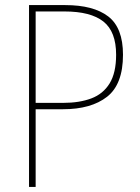

<svg xmlns="http://www.w3.org/2000/svg" viewBox="-20 -734 551 754"><path d="M236 -714Q347 -714 405 -669.5Q463 -625 463 -519Q463 -403 400.5 -354Q338 -305 227 -305H120V0H94V-714ZM233 -689H120V-330H228Q292 -330 338.5 -347.5Q385 -365 410.5 -406.5Q436 -448 436 -519Q436 -610 386 -649.5Q336 -689 233 -689Z"/></svg>

Font: Noto Sans Bengali SemiCondensed Thin
Style: Regular
Weight: 100
Width: 4
Designer: Joana Ranito - Universal Thirst; Jelle Bosma - Monotype Design Team
Foundry: Universal Thirst ehf.
Version: Version 3.000; ttfautohint (v1.8.4.7-5d5b)